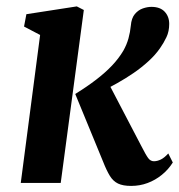

<svg xmlns="http://www.w3.org/2000/svg" viewBox="-20 -586 574 615"><path d="M46.5 0 108.5 -474 57 -501 64.5 -540.5 226 -565.5 248.5 -554 174.5 0ZM400 9.5Q374 9.5 358.2 2Q342.5 -5.5 332 -22.5Q321.5 -39.5 310.5 -67.5L221 -285Q259 -308.5 288.2 -331Q317.5 -353.5 339 -376.2Q360.5 -399 375 -423.5Q386 -443 391.5 -463Q397 -483 399 -503.5Q401 -528 412 -541Q423 -554 437.5 -559Q452 -564 465 -564Q493 -564 507.5 -548.5Q522 -533 522 -509.5Q522 -485.5 513.2 -467Q504.5 -448.5 492.5 -431.5Q478 -410.5 456.2 -390.5Q434.5 -370.5 408.8 -352.8Q383 -335 355.8 -319.8Q328.5 -304.5 302.5 -291.5L320 -334L432 -119.5Q447 -90 454.5 -79.8Q462 -69.5 473 -69.5Q483.5 -69.5 495 -75Q506.5 -80.5 519 -94.5L533.5 -65.5Q519 -42.5 498.2 -25.8Q477.5 -9 452.8 0.2Q428 9.5 400 9.5Z"/></svg>

Font: Merriweather 24pt
Style: Bold Italic
Weight: 700
Italic angle: -7.8°
Designer: Eben Sorkin
Foundry: Eben Sorkin
Version: Version 2.101